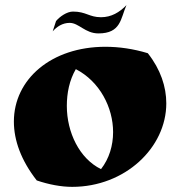

<svg xmlns="http://www.w3.org/2000/svg" viewBox="-20 -705 698 747"><path d="M123 -3C170 13 218 22 261 22C466 22 627 -130 627 -303C627 -367 605 -435 555 -498C499 -515 443 -523 390 -523C180 -523 34 -397 34 -232C34 -159 62 -81 123 -3ZM275 -436C368 -388 420 -287 420 -191C420 -139 405 -88 373 -47C289 -88 240 -190 240 -293C240 -343 250 -393 275 -436ZM472 -685C445 -657 413 -638 373 -638C327 -638 315 -660 264 -660C240 -660 212 -640 198 -623L185 -583C201 -601 223 -616 251 -616C287 -616 311 -575 363 -575C451 -575 449 -633 472 -685Z"/></svg>

Font: Ruslan Display
Style: Regular
Weight: 400
Designer: Denis Masharov, Vladimir Rabdu
Foundry: Denis Masharov, Vladimir Rabdu
Version: Version 1.001